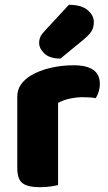

<svg xmlns="http://www.w3.org/2000/svg" viewBox="-20 -772 451 800"><path d="M222 -1Q211 2 190.5 5Q170 8 146 8Q96 8 74 -8.5Q52 -25 52 -72V-369Q52 -398 67 -419.5Q82 -441 108 -457Q143 -478 189.5 -489Q236 -500 287 -500Q396 -500 396 -423Q396 -405 391 -389.5Q386 -374 379 -363Q360 -367 324 -367Q298 -367 270.5 -361Q243 -355 222 -343ZM267 -752Q319 -752 345 -730Q371 -708 371 -680Q371 -657 361 -641.5Q351 -626 327 -606L232 -528Q187 -528 165 -549Q143 -570 143 -594Q143 -606 147.5 -617Q152 -628 166 -643Z"/></svg>

Font: Baloo Da 2 ExtraBold
Style: Regular
Weight: 800
Designer: Noopur Datye, Sulekha Rajkumar and Ek Type
Foundry: Ek Type
Version: Version 1.640;hotconv 1.0.111;makeotfexe 2.5.65597; ttfautoh